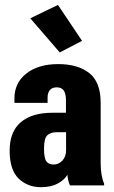

<svg xmlns="http://www.w3.org/2000/svg" viewBox="-20 -759 468 786"><path d="M19.5 -142.1Q19.5 -63.5 56.2 -28.1Q92.8 7.3 147.5 7.3Q189 7.3 216.3 -7.6Q243.7 -22.5 255.9 -43.5Q256.8 -31.7 259.8 -19.5Q262.7 -7.3 266.6 0H406.2V-7.3Q399.4 -22.5 395.8 -43.7Q392.1 -64.9 392.1 -91.3V-338.4Q392.1 -423.3 345.2 -460Q298.3 -496.6 218.3 -496.6Q137.2 -496.6 88.1 -458.3Q39.1 -419.9 39.1 -356.4V-337.9H174.8V-359.9Q174.8 -377.9 183.6 -389.6Q192.4 -401.4 212.4 -401.4Q232.9 -401.4 241.5 -387.7Q250 -374 250 -349.1V-297.4H194.8Q110.4 -297.4 64.9 -258.5Q19.5 -219.7 19.5 -142.1ZM160.2 -150.4Q160.2 -191.9 173.3 -204.8Q186.5 -217.8 212.4 -217.8H250.5V-144.5Q250.5 -117.7 235.4 -101.6Q220.2 -85.4 199.2 -85.4Q179.2 -85.4 169.7 -98.6Q160.2 -111.8 160.2 -150.4ZM224.6 -544.4 315.9 -591.8 217.3 -738.8 104 -684.1Z"/></svg>

Font: Roboto Flex
Style: wght 700 wdth 25 opsz 34 GRAD 0.00 slnt 0.00 XTRA 468 XOPQ 96 YOPQ 79 YTLC 514 YTUC 712 YTAS 750 YTDE -203.00 YTFI 738
Weight: 700
Width: 1
Designer: Berlow after Robertson
Foundry: Google
Version: Version 3.100